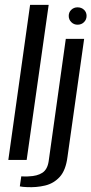

<svg xmlns="http://www.w3.org/2000/svg" viewBox="-20 -654 374 785"><path d="M14 0 103 -634H179L89 0ZM90 111Q84 111 74 110Q64 109 61 108L67 67Q71 67 80.5 67.5Q90 68 98 67Q132 66 153 52.5Q174 39 179 5L249 -495H324L256 -13Q249 42 224.5 69Q200 96 164.5 104.5Q129 113 90 111ZM297 -553Q282 -553 271.5 -563.5Q261 -574 261 -589Q261 -604 271.5 -614Q282 -624 297 -624Q313 -624 323.5 -614Q334 -604 334 -589Q334 -574 323.5 -563.5Q313 -553 297 -553Z"/></svg>

Font: Alumni Sans Thin Medium
Style: Italic
Weight: 500
Italic angle: -8°
Version: Version 1.016